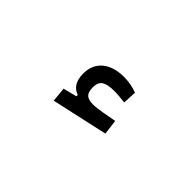

<svg xmlns="http://www.w3.org/2000/svg" viewBox="-19 -978 624 624"><g transform="rotate(45 293.0 -666.0)"><path d="M206.5 -558.1 400.9 -601.1 394.5 -652.8C364.3 -647.5 326.2 -639.6 306.2 -639.6C277.8 -639.6 265.6 -648.9 265.6 -678.7C265.6 -707.5 279.8 -719.7 324.7 -719.7C339.4 -719.7 356.9 -717.8 372.6 -715.8L375 -763.2C357.4 -769.5 338.9 -774.4 313.5 -774.4C252.9 -774.4 211.9 -744.1 211.9 -688.5C211.9 -655.3 224.6 -634.8 248.5 -626.5V-620.1L201.7 -608.4Z"/></g></svg>

Font: Cascadia Code SemiLight
Style: Regular
Weight: 350
Monospace: yes
Designer: Aaron Bell
Foundry: Saja Typeworks
Version: Version 2404.023